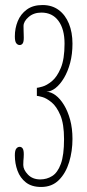

<svg xmlns="http://www.w3.org/2000/svg" viewBox="-20 -731 346 763"><path d="M143.5 12Q106 12 83 -6Q60 -24 49.5 -52.8Q39 -81.5 39 -113.5Q39 -133.5 44.8 -140.5Q50.5 -147.5 58 -147.5Q65.5 -147.5 70 -141Q74.5 -134.5 74.5 -118Q74.5 -109 74 -103.8Q73.5 -98.5 73 -92.5Q72.5 -86.5 72.5 -75.5Q72.5 -56.5 91 -37.2Q109.5 -18 140 -18Q166 -18 187.5 -31.5Q209 -45 221.8 -79.8Q234.5 -114.5 234.5 -178Q234.5 -238.5 219.8 -273.2Q205 -308 184.8 -324.5Q164.5 -341 147.8 -345.5Q131 -350 126.5 -350V-382Q131 -382 148.2 -386.8Q165.5 -391.5 186 -408.2Q206.5 -425 221.5 -460.5Q236.5 -496 236.5 -557.5Q236.5 -615.5 212.2 -648.2Q188 -681 144.5 -681Q114 -681 93.8 -663.5Q73.5 -646 73.5 -627.5Q73.5 -614.5 73.8 -607.5Q74 -600.5 74.2 -595.2Q74.5 -590 74.5 -581Q74.5 -564.5 70 -558.2Q65.5 -552 58 -552Q50.5 -552 44.8 -559Q39 -566 39 -586.5Q39 -618.5 50.5 -646.8Q62 -675 86.5 -693Q111 -711 149 -711Q186.5 -711 213 -691.5Q239.5 -672 253.8 -637.2Q268 -602.5 268 -557.5Q268 -516 258.8 -481.2Q249.5 -446.5 234.2 -421Q219 -395.5 200.8 -381.2Q182.5 -367 164.5 -366.5Q182.5 -366 200.8 -352.5Q219 -339 234.2 -314Q249.5 -289 258.8 -254.8Q268 -220.5 268 -179Q268 -130.5 254.8 -86.8Q241.5 -43 214 -15.5Q186.5 12 143.5 12Z"/></svg>

Font: Imbue Thin
Style: Regular
Weight: 100
Designer: Tyler Finck
Foundry: Etcetera Type Company
Version: Version 1.102